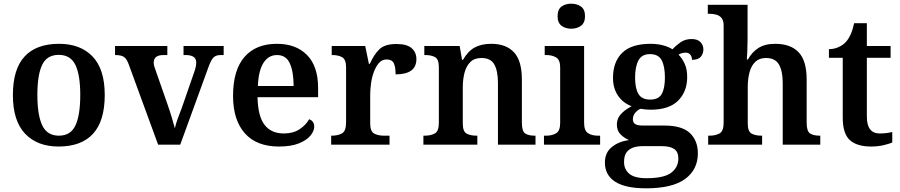

<svg xmlns="http://www.w3.org/2000/svg" viewBox="-20 -786 4888 1043"><path d="M298 10Q183 10 116.5 -59.5Q50 -129 50 -270Q50 -410 113.5 -479Q177 -548 301 -548Q417 -548 483 -479Q549 -410 549 -270Q549 -129 485.5 -59.5Q422 10 298 10ZM300 -49Q364 -49 390 -105Q416 -161 416 -270Q416 -379 389.5 -433.5Q363 -488 299 -488Q235 -488 209 -433.5Q183 -379 183 -270Q183 -161 209.5 -105Q236 -49 300 -49Z M679 -437Q668 -467 653 -477Q638 -487 605 -487V-536H889V-487H868Q815 -487 815 -446Q815 -437 817.5 -427.5Q820 -418 824 -408L890 -219Q902 -185 912.5 -150Q923 -115 930 -89Q934 -110 945.5 -141.5Q957 -173 968 -201L1037 -400Q1046 -427 1046 -446Q1046 -487 989 -487H977V-536H1195V-487H1178Q1152 -487 1138.5 -472.5Q1125 -458 1109 -412L959 0H839Z M1495 10Q1374 10 1310 -62Q1246 -134 1246 -265Q1246 -405 1308 -476.5Q1370 -548 1484 -548Q1588 -548 1648 -487Q1708 -426 1708 -308V-258H1379Q1381 -155 1417 -108Q1453 -61 1522 -61Q1573 -61 1607.5 -84Q1642 -107 1659 -138Q1671 -135 1679 -124.5Q1687 -114 1687 -98Q1687 -75 1667 -50Q1647 -25 1604.5 -7.5Q1562 10 1495 10ZM1575 -319Q1575 -396 1554.5 -441.5Q1534 -487 1485 -487Q1438 -487 1411 -444Q1384 -401 1381 -319Z M1779 0V-49H1782Q1816 -49 1838 -61.5Q1860 -74 1860 -121V-419Q1860 -463 1839 -475Q1818 -487 1785 -487H1782V-536H1964L1984 -439H1989Q2011 -489 2040.5 -518Q2070 -547 2134 -547Q2190 -547 2216 -524.5Q2242 -502 2242 -465Q2242 -382 2129 -382Q2129 -423 2119 -443Q2109 -463 2080 -463Q2055 -463 2038.5 -444Q2022 -425 2011 -395.5Q2000 -366 1995.5 -332.5Q1991 -299 1991 -270V-116Q1991 -72 2012.5 -60.5Q2034 -49 2065 -49H2096V0Z M2280 0V-49H2287Q2320 -49 2342 -61Q2364 -73 2364 -119V-421Q2364 -464 2343.5 -475.5Q2323 -487 2290 -487H2285V-536H2477L2490 -461H2495Q2522 -508 2558.5 -528Q2595 -548 2649 -548Q2729 -548 2772 -502Q2815 -456 2815 -354V-120Q2815 -73 2833 -61Q2851 -49 2884 -49H2889V0H2685V-335Q2685 -400 2665.5 -435.5Q2646 -471 2595 -471Q2557 -471 2535 -449Q2513 -427 2503.5 -391Q2494 -355 2494 -313V-115Q2494 -72 2514.5 -60.5Q2535 -49 2568 -49H2573V0Z M3083 -630Q3052 -630 3030.5 -646Q3009 -662 3009 -698Q3009 -735 3030.5 -750.5Q3052 -766 3083 -766Q3114 -766 3136 -750.5Q3158 -735 3158 -698Q3158 -662 3136 -646Q3114 -630 3083 -630ZM2935 0V-49H2948Q2979 -49 3001 -62Q3023 -75 3023 -118V-420Q3023 -461 3001 -474Q2979 -487 2948 -487H2939V-536H3153V-120Q3153 -76 3174.5 -62.5Q3196 -49 3228 -49H3240V0Z M3490 237Q3377 237 3321.5 201Q3266 165 3266 97Q3266 43 3304 12.5Q3342 -18 3397 -25Q3373 -35 3352 -55Q3331 -75 3331 -110Q3331 -141 3351.5 -164.5Q3372 -188 3411 -209Q3365 -226 3337.5 -266Q3310 -306 3310 -363Q3310 -450 3360 -499Q3410 -548 3514 -548Q3552 -548 3583 -539.5Q3614 -531 3633 -518Q3651 -538 3676.5 -556Q3702 -574 3737 -574Q3769 -574 3785 -557.5Q3801 -541 3801 -518Q3801 -495 3787 -478Q3773 -461 3739 -461Q3739 -478 3730 -489Q3721 -500 3705 -500Q3693 -500 3683.5 -497Q3674 -494 3666 -489Q3686 -469 3699.5 -439.5Q3713 -410 3713 -367Q3713 -289 3664 -239.5Q3615 -190 3514 -190Q3503 -190 3486 -191.5Q3469 -193 3459 -195Q3443 -188 3430.5 -173Q3418 -158 3418 -138Q3418 -121 3430 -112.5Q3442 -104 3473 -104H3589Q3685 -104 3728 -63Q3771 -22 3771 47Q3771 135 3702 186Q3633 237 3490 237ZM3512 -245Q3558 -245 3575 -276Q3592 -307 3592 -365Q3592 -425 3574.5 -458.5Q3557 -492 3511 -492Q3466 -492 3448 -457.5Q3430 -423 3430 -364Q3430 -307 3448 -276Q3466 -245 3512 -245ZM3492 182Q3587 182 3626 152.5Q3665 123 3665 75Q3665 39 3642.5 23.5Q3620 8 3576 8H3467Q3444 8 3421.5 15Q3399 22 3384.5 40.5Q3370 59 3370 94Q3370 134 3398.5 158Q3427 182 3492 182Z M3827 0V-49H3834Q3866 -49 3888.5 -61Q3911 -73 3911 -119V-647Q3911 -675 3899.5 -688.5Q3888 -702 3870.5 -706.5Q3853 -711 3836 -711H3825V-760H4041V-570Q4041 -537 4039.5 -505Q4038 -473 4037 -463H4043Q4064 -502 4099.5 -525Q4135 -548 4191 -548Q4275 -548 4318.5 -502Q4362 -456 4362 -354V-120Q4362 -73 4380.5 -61Q4399 -49 4433 -49H4436V0H4232V-335Q4232 -400 4211.5 -435.5Q4191 -471 4141 -471Q4105 -471 4083 -450Q4061 -429 4051.5 -393Q4042 -357 4042 -313V-115Q4042 -72 4062.5 -60.5Q4083 -49 4116 -49H4120V0Z M4712 10Q4635 10 4596.5 -25Q4558 -60 4558 -147V-472H4483V-519Q4510 -519 4534 -529.5Q4558 -540 4574 -557Q4605 -590 4620 -660H4689V-536H4818V-472H4689V-152Q4689 -61 4759 -61Q4777 -61 4794 -63Q4811 -65 4827 -69V-12Q4812 -5 4780.5 2.5Q4749 10 4712 10Z"/></svg>

Font: Noto Serif Telugu SemiBold
Style: Regular
Weight: 600
Designer: Jelle Bosma - Monotype Design Team
Foundry: Monotype Imaging Inc.
Version: Version 2.005; ttfautohint (v1.8.4.7-5d5b)